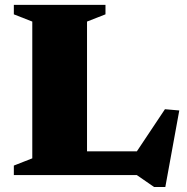

<svg xmlns="http://www.w3.org/2000/svg" viewBox="-20 -702 749 770"><path d="M643 48H598L528.5 0H223L225 -95H549L501.5 -54L641.5 -264L699 -259ZM329 -615.5V0H35.5V-38L109.5 -67V-615.5L35.5 -644.5V-682.5H403V-644.5Z"/></svg>

Font: Newsreader ExtraBold
Style: Regular
Weight: 800
Designer: Hugues Gentile
Foundry: Production Type
Version: Version 1.003